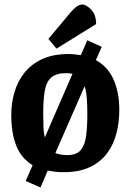

<svg xmlns="http://www.w3.org/2000/svg" viewBox="-20 -751 580 853"><path d="M160 82 94 53 125 -17Q74 -48 52 -104.5Q30 -161 30 -240Q30 -292 44 -340.5Q58 -389 88.5 -427.5Q119 -466 167.5 -488.5Q216 -511 285 -511Q299 -511 312.5 -509.5Q326 -508 339 -506L368 -572L432 -543L406 -484Q460 -454 485 -396.5Q510 -339 510 -263Q510 -209 497.5 -159.5Q485 -110 456.5 -71Q428 -32 380 -9Q332 14 262 14Q242 14 225 12Q208 10 192 7ZM179 -140 302 -423Q290 -426 274 -426Q230 -426 208 -407Q186 -388 179 -348Q172 -308 172 -245Q172 -213 173 -187Q174 -161 179 -140ZM279 -62Q320 -62 338.5 -84Q357 -106 362.5 -147Q368 -188 368 -245Q368 -286 365.5 -316Q363 -346 356 -368L226 -71Q247 -62 279 -62ZM195 -578 291 -693Q302 -706 315.5 -718Q329 -730 345 -731Q363 -731 385 -708.5Q407 -686 407 -644L231 -535Z"/></svg>

Font: Faustina VF Beta
Style: Regular
Weight: 400
Designer: Alfonso Garcia
Foundry: Omnibus-Type
Version: Version 1.006